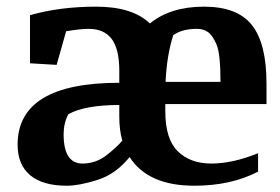

<svg xmlns="http://www.w3.org/2000/svg" viewBox="-20 -561 863 591"><path d="M658.7 -309.1Q658.7 -396.5 646.2 -424.8Q633.8 -453.1 619.6 -462.6Q605.5 -472.2 586.4 -472.2Q540 -472.2 513.2 -452.6Q493.2 -389.6 489.7 -309.1ZM347.2 -202.1V-237.8Q241.7 -237.8 190.4 -209.5Q175.8 -181.6 175.8 -147.9Q175.8 -57.6 233.9 -57.6Q275.9 -57.6 309.6 -84.5Q343.3 -111.3 356.4 -128.4Q347.2 -160.6 347.2 -202.1ZM441.4 -488.8Q504.9 -540.5 607.9 -540.5Q710.9 -540.5 755.6 -483.6Q800.3 -426.8 800.3 -304.2V-240.7H488.8V-218.3Q488.8 -133.3 527.1 -95.5Q565.4 -57.6 630.9 -57.6Q695.8 -57.6 774.4 -89.4V-32.7Q690.9 10.7 578.1 10.7Q435.5 10.7 378.9 -77.6Q336.4 -24.9 279.8 -7.1Q223.1 10.7 186 10.7Q111.3 10.7 72.8 -21.7Q34.2 -54.2 34.2 -115.7Q34.2 -306.2 347.2 -306.2V-342.8Q347.2 -410.2 323.7 -441.2Q300.3 -472.2 252.9 -472.2Q227.5 -472.2 183.6 -464.8L154.3 -361.3L72.3 -366.2V-514.2Q163.6 -540.5 275.9 -540.5Q387.7 -540.5 441.4 -488.8Z"/></svg>

Font: NoticiaText-Bold
Style: Bold
Weight: 700
Designer: JM Sole
Foundry: JM Sole
Version: Version 1.003